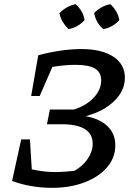

<svg xmlns="http://www.w3.org/2000/svg" viewBox="-20 -895 643 924"><path d="M38 -24 82 -224H124L133 -80Q166 -73 192 -70Q218 -67 246 -67Q269 -67 294 -69Q319 -71 338 -73Q378 -95 402 -130.5Q426 -166 426 -203Q426 -293 289 -297H206L220 -368H336Q396 -387 431.5 -425.5Q467 -464 467 -508Q467 -547 437 -565Q407 -583 343 -583Q293 -583 232 -573L171 -433H130L164 -629Q219 -644 272.5 -651.5Q326 -659 371 -659Q469 -659 525 -622.5Q581 -586 581 -521Q581 -458 529 -408Q477 -358 392 -336Q462 -323 498.5 -286.5Q535 -250 535 -196Q535 -136 495.5 -90Q456 -44 387 -17.5Q318 9 231 9Q129 9 38 -24ZM344 -875Q381 -841 387 -798Q373 -782 352 -770Q331 -758 310 -755Q294 -770 282 -790Q270 -810 266 -832Q282 -848 302 -859.5Q322 -871 344 -875ZM511 -875Q528 -859 539.5 -839.5Q551 -820 554 -798Q539 -781 518.5 -769.5Q498 -758 477 -755Q442 -785 433 -832Q448 -848 468.5 -859.5Q489 -871 511 -875Z"/></svg>

Font: Piazzolla SC Medium
Style: Italic
Weight: 500
Italic angle: -11.3°
Designer: Juan Pablo del Peral
Foundry: Huerta Tipografica
Version: Version 1.330